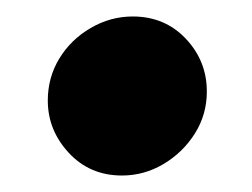

<svg xmlns="http://www.w3.org/2000/svg" viewBox="-20 -394 306 233"><path d="M128 -181Q89 -181 63.5 -208.5Q38 -236 38 -272Q38 -300 52 -323Q66 -346 90 -360Q114 -374 141 -374Q180 -374 205.5 -347Q231 -320 231 -283Q231 -255 216.5 -232Q202 -209 178.5 -195Q155 -181 128 -181Z"/></svg>

Font: MuseoModerno Thin
Style: Bold Italic
Weight: 700
Italic angle: -9°
Version: Version 1.003